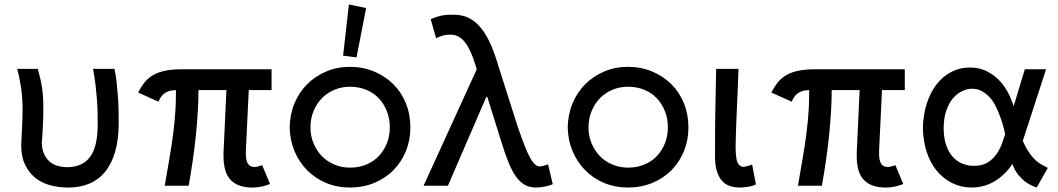

<svg xmlns="http://www.w3.org/2000/svg" viewBox="-20 -831 4733 859"><path d="M75 -179Q75 -191 76 -208.5Q77 -226 78 -247Q79 -268 80 -291Q81 -314 81 -336Q81 -396 74 -440.5Q67 -485 57 -523H149Q155 -502 159.5 -483Q164 -464 167.5 -442Q171 -420 172.5 -395Q174 -370 174 -337Q174 -315 173 -293Q172 -271 171 -252Q170 -233 169 -217.5Q168 -202 167 -191Q168 -162 177.5 -141.5Q187 -121 202 -108Q217 -95 238 -89Q259 -83 283 -83Q349 -84 383 -129Q417 -174 417 -275Q417 -278 417 -281Q417 -302 416.5 -330Q416 -358 413.5 -389Q411 -420 407 -454Q403 -488 396 -523H492Q498 -497 501.5 -465Q505 -433 507.5 -400.5Q510 -368 510.5 -336.5Q511 -305 511 -279Q511 -206 495 -151.5Q479 -97 449.5 -61.5Q420 -26 378.5 -9Q337 8 284 8Q242 8 203.5 -2.5Q165 -13 137 -36Q109 -59 92 -94.5Q75 -130 75 -179Z M1108 8Q1079 8 1054 0Q1029 -8 1012 -26Q995 -44 987.5 -71Q980 -98 980 -132Q980 -140 980 -149L993 -428H868Q868 -382 865 -334Q862 -278 856 -222Q850 -166 842 -110.5Q834 -55 824 0H717Q728 -65 738 -122.5Q748 -180 755 -234.5Q762 -289 765 -340Q767 -373 767 -406Q767 -417 767 -428Q756 -427 747 -426Q732 -423 721.5 -417Q711 -411 703 -401Q695 -391 689 -376L598 -417Q613 -446 630 -466Q647 -486 670.5 -498Q694 -510 723.5 -515.5Q753 -521 791 -521H1195V-428H1093L1080 -157Q1080 -150 1080 -144Q1080 -112 1089.5 -98Q1099 -84 1118 -84Q1126 -84 1135.5 -86.5Q1145 -89 1153 -92L1188 -8Q1178 -3 1155.5 2.5Q1133 8 1108 8Z M1546 8Q1488 8 1439 -12.5Q1390 -33 1354 -69.5Q1318 -106 1297.5 -155Q1277 -204 1276 -261Q1277 -319 1297.5 -368.5Q1318 -418 1354 -454Q1390 -490 1439 -511Q1488 -532 1546 -532Q1604 -532 1654 -511Q1704 -490 1740 -454Q1776 -418 1796 -368.5Q1816 -319 1816 -261Q1816 -204 1796 -155Q1776 -106 1740 -69.5Q1704 -33 1654 -12.5Q1604 8 1546 8ZM1618 -795 1575 -574 1515 -582 1541 -811ZM1546 -81Q1585 -81 1618 -94.5Q1651 -108 1674 -132Q1697 -156 1710.5 -189Q1724 -222 1724 -261Q1724 -301 1710.5 -334.5Q1697 -368 1674 -392Q1651 -416 1618 -429.5Q1585 -443 1546 -443Q1509 -443 1476.5 -429.5Q1444 -416 1420.5 -392Q1397 -368 1383 -334.5Q1369 -301 1369 -261Q1369 -222 1383 -189Q1397 -156 1420.5 -132Q1444 -108 1476.5 -94.5Q1509 -81 1546 -81Z M2378 8Q2350 8 2328 -4Q2306 -16 2287.5 -42.5Q2269 -69 2253 -109.5Q2237 -150 2220 -206L2160 -398H2156L1984 0H1875L2113 -521L2106 -543Q2097 -574 2085.5 -599Q2074 -624 2061 -641Q2048 -658 2032 -667Q2016 -676 1997 -676Q1974 -676 1958.5 -671Q1943 -666 1931 -660L1907 -745Q1924 -753 1946 -759Q1968 -765 1992 -765Q1999 -765 2007 -765Q2009 -765 2012 -765Q2050 -765 2079 -750Q2108 -735 2132 -705.5Q2156 -676 2175 -633Q2194 -590 2210 -535L2294 -271Q2313 -215 2327 -179.5Q2341 -144 2353 -123Q2365 -102 2375.5 -94Q2386 -86 2397 -86Q2404 -87 2413 -89.5Q2422 -92 2432 -96L2453 -7Q2440 -1 2418.5 3.5Q2397 8 2378 8Z M2790 8Q2732 8 2683 -12.5Q2634 -33 2598 -69.5Q2562 -106 2541.5 -155Q2521 -204 2520 -261Q2521 -319 2541.5 -368.5Q2562 -418 2598 -454Q2634 -490 2683 -511Q2732 -532 2790 -532Q2848 -532 2898 -511Q2948 -490 2984 -454Q3020 -418 3040 -368.5Q3060 -319 3060 -261Q3060 -204 3040 -155Q3020 -106 2984 -69.5Q2948 -33 2898 -12.5Q2848 8 2790 8ZM2790 -81Q2829 -81 2862 -94.5Q2895 -108 2918 -132Q2941 -156 2954.5 -189Q2968 -222 2968 -261Q2968 -301 2954.5 -334.5Q2941 -368 2918 -392Q2895 -416 2862 -429.5Q2829 -443 2790 -443Q2753 -443 2720.5 -429.5Q2688 -416 2664.5 -392Q2641 -368 2627 -334.5Q2613 -301 2613 -261Q2613 -222 2627 -189Q2641 -156 2664.5 -132Q2688 -108 2720.5 -94.5Q2753 -81 2790 -81Z M3288 8Q3264 8 3243.5 0.5Q3223 -7 3209 -23.5Q3195 -40 3187 -66.5Q3179 -93 3179 -128Q3179 -269 3180 -317.5Q3181 -366 3182 -417Q3183 -468 3184 -523H3284Q3283 -480 3280.5 -428.5Q3278 -377 3276 -327.5Q3274 -278 3272.5 -236.5Q3271 -195 3271 -171Q3272 -118 3280.5 -102Q3289 -86 3307 -84Q3316 -86 3326 -88.5Q3336 -91 3345 -95L3362 -6Q3345 2 3325 5Q3305 8 3288 8Z M3941 8Q3912 8 3887 0Q3862 -8 3845 -26Q3828 -44 3820.5 -71Q3813 -98 3813 -132Q3813 -140 3813 -149L3826 -428H3701Q3701 -382 3698 -334Q3695 -278 3689 -222Q3683 -166 3675 -110.5Q3667 -55 3657 0H3550Q3561 -65 3571 -122.5Q3581 -180 3588 -234.5Q3595 -289 3598 -340Q3600 -373 3600 -406Q3600 -417 3600 -428Q3589 -427 3580 -426Q3565 -423 3554.5 -417Q3544 -411 3536 -401Q3528 -391 3522 -376L3431 -417Q3446 -446 3463 -466Q3480 -486 3503.5 -498Q3527 -510 3556.5 -515.5Q3586 -521 3624 -521H4028V-428H3926L3913 -157Q3913 -150 3913 -144Q3913 -112 3922.5 -98Q3932 -84 3951 -84Q3959 -84 3968.5 -86.5Q3978 -89 3986 -92L4021 -8Q4011 -3 3988.5 2.5Q3966 8 3941 8Z M4618 8 4598 0Q4580 -8 4564.5 -20Q4549 -32 4535.5 -49Q4522 -66 4513 -88Q4512 -93 4510 -98Q4491 -69 4466 -47Q4438 -21 4402.5 -6.5Q4367 8 4327 8Q4280 8 4240 -12Q4200 -32 4171 -67Q4142 -102 4126 -151Q4110 -200 4109 -258Q4110 -316 4125.5 -365.5Q4141 -415 4168.5 -451.5Q4196 -488 4235 -508.5Q4274 -529 4320 -529Q4365 -529 4400.5 -509.5Q4436 -490 4462.5 -458Q4489 -426 4505 -383Q4511 -370 4515 -356L4565 -521H4660L4556 -201Q4566 -178 4576 -161Q4588 -142 4600 -128Q4612 -114 4623.5 -105.5Q4635 -97 4645 -92L4668 -80ZM4466 -198Q4472 -215 4477 -231Q4474 -244 4471 -258Q4464 -284 4454.5 -309.5Q4445 -335 4433.5 -358Q4422 -381 4406 -397.5Q4390 -414 4371.5 -424Q4353 -434 4329 -434Q4307 -434 4284 -423Q4261 -412 4243 -390.5Q4225 -369 4213.5 -335.5Q4202 -302 4202 -257Q4202 -214 4213 -182Q4224 -150 4242.5 -129.5Q4261 -109 4285.5 -99Q4310 -89 4338 -89Q4376 -89 4400.5 -105Q4425 -121 4441 -145.5Q4457 -170 4466 -198Z"/></svg>

Font: Rising Sun Medium
Style: Regular
Weight: 500
Designer: Matt McInerney, Pablo Impallari, Rodrigo Fuenzalida (Raleway font), Stephen Hutchings (Greek), Cristiano Sobral (main ch
Foundry: The Rising Sun Project Authors
Version: Version 4.327; ttfautohint (v1.8.4.7-5d5b-dirty)